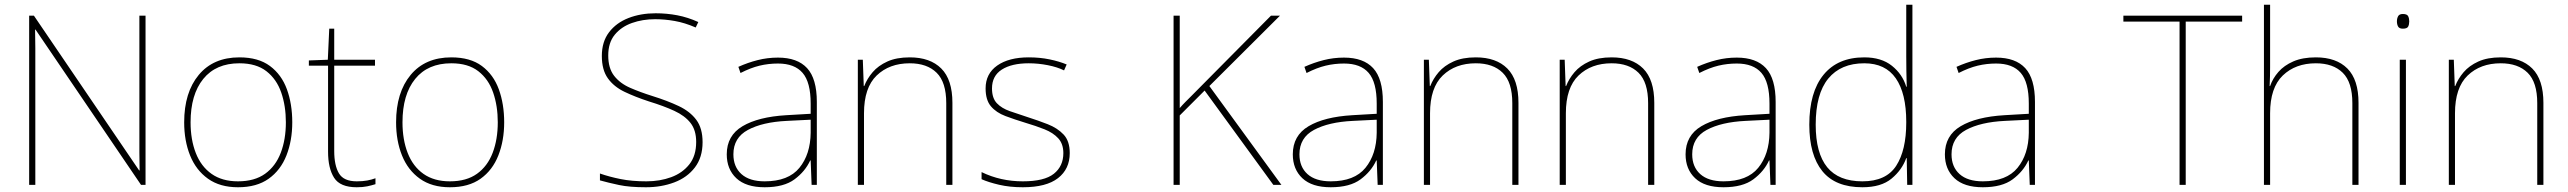

<svg xmlns="http://www.w3.org/2000/svg" viewBox="-20 -780 10834 810"><path d="M594 0H575L130 -655H128Q129 -612 129 -577Q129 -542 129 -502V0H103V-714H123L567 -61H569Q568 -99 568 -138Q568 -177 568 -211V-714H594Z M1213 -264Q1213 -187 1188.5 -124.5Q1164 -62 1113.5 -26Q1063 10 984 10Q908 10 857.5 -26Q807 -62 782 -124Q757 -186 757 -264Q757 -390 818.5 -464Q880 -538 990 -538Q1070 -538 1119 -501.5Q1168 -465 1190.5 -403Q1213 -341 1213 -264ZM784 -264Q784 -191 806 -134.5Q828 -78 872.5 -46.5Q917 -15 984 -15Q1054 -15 1098.5 -47Q1143 -79 1164.5 -135.5Q1186 -192 1186 -264Q1186 -333 1166.5 -389.5Q1147 -446 1104 -479.5Q1061 -513 990 -513Q891 -513 837.5 -447Q784 -381 784 -264Z M1485 -15Q1510 -15 1529 -18.5Q1548 -22 1564 -28V-3Q1548 2 1529.5 6Q1511 10 1485 10Q1415 10 1389.5 -30Q1364 -70 1364 -140V-503H1283V-525L1363 -528L1369 -659H1390V-528H1562V-503H1390V-143Q1390 -82 1410 -48.5Q1430 -15 1485 -15Z M2107 -264Q2107 -187 2082.5 -124.5Q2058 -62 2007.5 -26Q1957 10 1878 10Q1802 10 1751.5 -26Q1701 -62 1676 -124Q1651 -186 1651 -264Q1651 -390 1712.5 -464Q1774 -538 1884 -538Q1964 -538 2013 -501.5Q2062 -465 2084.5 -403Q2107 -341 2107 -264ZM1678 -264Q1678 -191 1700 -134.5Q1722 -78 1766.5 -46.5Q1811 -15 1878 -15Q1948 -15 1992.5 -47Q2037 -79 2058.5 -135.5Q2080 -192 2080 -264Q2080 -333 2060.5 -389.5Q2041 -446 1998 -479.5Q1955 -513 1884 -513Q1785 -513 1731.5 -447Q1678 -381 1678 -264Z M2944 -180Q2944 -116 2911.5 -73.5Q2879 -31 2824.5 -10.5Q2770 10 2705 10Q2636 10 2591.5 0.5Q2547 -9 2511 -19V-48Q2551 -34 2598.5 -24.5Q2646 -15 2707 -15Q2764 -15 2811.5 -32.5Q2859 -50 2888 -86.5Q2917 -123 2917 -181Q2917 -231 2893 -261.5Q2869 -292 2824.5 -312.5Q2780 -333 2718 -352Q2660 -371 2615 -392.5Q2570 -414 2544.5 -449.5Q2519 -485 2519 -544Q2519 -604 2549.5 -644Q2580 -684 2631.5 -704Q2683 -724 2746 -724Q2793 -724 2837.5 -715.5Q2882 -707 2926 -687L2915 -664Q2869 -684 2826.5 -691.5Q2784 -699 2744 -699Q2691 -699 2646 -683Q2601 -667 2573.5 -633.5Q2546 -600 2546 -546Q2546 -492 2571 -460Q2596 -428 2638.5 -409.5Q2681 -391 2732 -375Q2796 -355 2843.5 -332.5Q2891 -310 2917.5 -274.5Q2944 -239 2944 -180Z M3262 -537Q3344 -537 3385 -492.5Q3426 -448 3426 -350V0H3404L3400 -103H3398Q3377 -57 3332 -23.5Q3287 10 3206 10Q3127 10 3086.5 -28Q3046 -66 3046 -129Q3046 -208 3112.5 -247.5Q3179 -287 3297 -294L3400 -300V-343Q3400 -433 3366 -472.5Q3332 -512 3262 -512Q3222 -512 3184.5 -503Q3147 -494 3104 -472L3095 -498Q3135 -516 3176.5 -526.5Q3218 -537 3262 -537ZM3299 -270Q3197 -265 3135.5 -232Q3074 -199 3074 -129Q3074 -76 3108 -45.5Q3142 -15 3206 -15Q3306 -15 3352.5 -72Q3399 -129 3400 -220V-275Z M3818 -538Q3904 -538 3951 -491Q3998 -444 3998 -346V0H3972V-345Q3972 -433 3931.5 -473Q3891 -513 3818 -513Q3732 -513 3678.5 -461.5Q3625 -410 3625 -302V0H3599V-528H3620L3624 -417H3626Q3638 -448 3661.5 -475.5Q3685 -503 3723.5 -520.5Q3762 -538 3818 -538Z M4493 -134Q4493 -67 4443.5 -28.5Q4394 10 4295 10Q4240 10 4195 -0.5Q4150 -11 4121 -24V-54Q4201 -15 4295 -15Q4386 -15 4426 -47Q4466 -79 4466 -134Q4466 -173 4444.5 -196.5Q4423 -220 4386.5 -234.5Q4350 -249 4306 -262Q4260 -276 4221.5 -290.5Q4183 -305 4160.5 -331.5Q4138 -358 4138 -407Q4138 -469 4187 -503.5Q4236 -538 4320 -538Q4367 -538 4408 -529.5Q4449 -521 4480 -508L4469 -483Q4441 -497 4400.5 -505Q4360 -513 4320 -513Q4248 -513 4206.5 -486.5Q4165 -460 4165 -407Q4165 -366 4185.5 -344.5Q4206 -323 4240.5 -311Q4275 -299 4315 -286Q4359 -272 4400 -256Q4441 -240 4467 -212.5Q4493 -185 4493 -134Z M5386 0H5352L5062 -398L4957 -293V0H4931V-714H4957V-324Q4968 -337 4981 -350Q4994 -363 5007 -376L5342 -714H5380L5082 -417Z M5650 -537Q5732 -537 5773 -492.5Q5814 -448 5814 -350V0H5792L5788 -103H5786Q5765 -57 5720 -23.5Q5675 10 5594 10Q5515 10 5474.5 -28Q5434 -66 5434 -129Q5434 -208 5500.5 -247.5Q5567 -287 5685 -294L5788 -300V-343Q5788 -433 5754 -472.5Q5720 -512 5650 -512Q5610 -512 5572.5 -503Q5535 -494 5492 -472L5483 -498Q5523 -516 5564.5 -526.5Q5606 -537 5650 -537ZM5687 -270Q5585 -265 5523.5 -232Q5462 -199 5462 -129Q5462 -76 5496 -45.5Q5530 -15 5594 -15Q5694 -15 5740.5 -72Q5787 -129 5788 -220V-275Z M6206 -538Q6292 -538 6339 -491Q6386 -444 6386 -346V0H6360V-345Q6360 -433 6319.5 -473Q6279 -513 6206 -513Q6120 -513 6066.5 -461.5Q6013 -410 6013 -302V0H5987V-528H6008L6012 -417H6014Q6026 -448 6049.5 -475.5Q6073 -503 6111.5 -520.5Q6150 -538 6206 -538Z M6779 -538Q6865 -538 6912 -491Q6959 -444 6959 -346V0H6933V-345Q6933 -433 6892.5 -473Q6852 -513 6779 -513Q6693 -513 6639.5 -461.5Q6586 -410 6586 -302V0H6560V-528H6581L6585 -417H6587Q6599 -448 6622.5 -475.5Q6646 -503 6684.5 -520.5Q6723 -538 6779 -538Z M7307 -537Q7389 -537 7430 -492.5Q7471 -448 7471 -350V0H7449L7445 -103H7443Q7422 -57 7377 -23.5Q7332 10 7251 10Q7172 10 7131.5 -28Q7091 -66 7091 -129Q7091 -208 7157.5 -247.5Q7224 -287 7342 -294L7445 -300V-343Q7445 -433 7411 -472.5Q7377 -512 7307 -512Q7267 -512 7229.5 -503Q7192 -494 7149 -472L7140 -498Q7180 -516 7221.5 -526.5Q7263 -537 7307 -537ZM7344 -270Q7242 -265 7180.5 -232Q7119 -199 7119 -129Q7119 -76 7153 -45.5Q7187 -15 7251 -15Q7351 -15 7397.5 -72Q7444 -129 7445 -220V-275Z M7837 10Q7723 10 7668 -58Q7613 -126 7613 -254Q7613 -391 7673 -464.5Q7733 -538 7845 -538Q7917 -538 7961.5 -502.5Q8006 -467 8022 -414H8024Q8023 -448 8022.5 -480Q8022 -512 8022 -543V-760H8048V0H8026L8024 -113H8022Q8004 -63 7960 -26.5Q7916 10 7837 10ZM7837 -15Q7937 -15 7979.5 -80.5Q8022 -146 8022 -263V-266Q8022 -386 7978 -449.5Q7934 -513 7845 -513Q7746 -513 7693 -448.5Q7640 -384 7640 -254Q7640 -134 7688.5 -74.5Q7737 -15 7837 -15Z M8401 -537Q8483 -537 8524 -492.5Q8565 -448 8565 -350V0H8543L8539 -103H8537Q8516 -57 8471 -23.5Q8426 10 8345 10Q8266 10 8225.5 -28Q8185 -66 8185 -129Q8185 -208 8251.5 -247.5Q8318 -287 8436 -294L8539 -300V-343Q8539 -433 8505 -472.5Q8471 -512 8401 -512Q8361 -512 8323.5 -503Q8286 -494 8243 -472L8234 -498Q8274 -516 8315.5 -526.5Q8357 -537 8401 -537ZM8438 -270Q8336 -265 8274.5 -232Q8213 -199 8213 -129Q8213 -76 8247 -45.5Q8281 -15 8345 -15Q8445 -15 8491.5 -72Q8538 -129 8539 -220V-275Z M9201 0H9175V-689H8938V-714H9439V-689H9201Z M9557 -496Q9557 -474 9556.5 -456.5Q9556 -439 9555 -417H9557Q9568 -449 9592 -476.5Q9616 -504 9655 -521Q9694 -538 9750 -538Q9836 -538 9883 -491Q9930 -444 9930 -346V0H9904V-345Q9904 -433 9863.5 -473Q9823 -513 9750 -513Q9664 -513 9610.5 -461.5Q9557 -410 9557 -302V0H9531V-760H9557Z M10117 -721Q10135 -721 10139.5 -711.5Q10144 -702 10144 -690Q10144 -677 10139.5 -668Q10135 -659 10117 -659Q10102 -659 10097 -668Q10092 -677 10092 -690Q10092 -702 10097 -711.5Q10102 -721 10117 -721ZM10130 -528V0H10104V-528Z M10530 -538Q10616 -538 10663 -491Q10710 -444 10710 -346V0H10684V-345Q10684 -433 10643.5 -473Q10603 -513 10530 -513Q10444 -513 10390.5 -461.5Q10337 -410 10337 -302V0H10311V-528H10332L10336 -417H10338Q10350 -448 10373.5 -475.5Q10397 -503 10435.5 -520.5Q10474 -538 10530 -538Z"/></svg>

Font: Noto Sans Kannada Thin
Style: Regular
Weight: 100
Designer: Jelle Bosma - Monotype Design Team
Foundry: Monotype Imaging Inc.
Version: Version 2.005; ttfautohint (v1.8.4.7-5d5b)